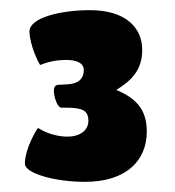

<svg xmlns="http://www.w3.org/2000/svg" viewBox="-20 -720 345 378"><path d="M29 -398C29 -378 90 -362 147 -362C230 -362 269 -405 269 -461C269 -508 244 -528 209 -543C240 -562 260 -583 260 -622C260 -665 228 -700 157 -700C99 -700 38 -685 38 -658C38 -645 43 -628 48 -615C51 -608 54 -600 59 -592C76 -599 93 -602 110 -602C129 -602 145 -597 145 -582C145 -565 134 -555 113 -554L95 -553C88 -553 86 -547 86 -542C86 -529 93 -508 101 -508H111C143 -508 154 -502 154 -482C154 -463 137 -451 113 -451C94 -451 72 -457 55 -468C54 -469 29 -428 29 -398Z"/></svg>

Font: Lilita 2
Style: Regular
Weight: 400
Designer: Juan Montoreano
Foundry: Juan Montoreano
Version: Version 2.001